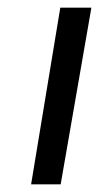

<svg xmlns="http://www.w3.org/2000/svg" viewBox="-20 -480 292 500"><path d="M218 -460 138 0H61L137 -460Z"/></svg>

Font: Jost
Style: Italic
Weight: 400
Italic angle: -5°
Version: Version 3.710